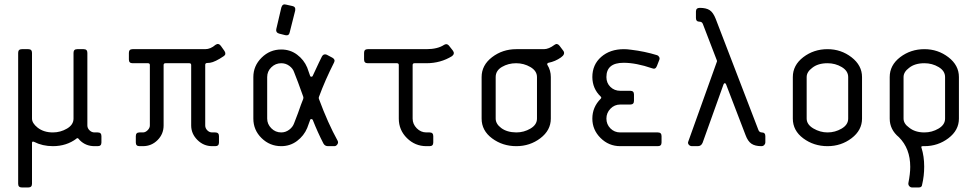

<svg xmlns="http://www.w3.org/2000/svg" viewBox="-20 -660 4412 867"><path d="M438 -45.4V-16.6Q438 0 421.4 0H406.7Q367.2 0 340.3 -26.9Q339.4 -27.8 337.2 -30.5Q335 -33.2 334 -34.2Q333 -35.2 329.8 -36.1Q326.7 -37.1 325.7 -34.2Q280.3 0 218.8 0Q171.9 0 133.8 -19.5Q124.5 -23.4 124.5 -14.6V169.9Q124.5 186.5 107.9 186.5H78.6Q62 186.5 62 169.9V-421.4Q62 -438 78.6 -438H107.9Q124.5 -438 124.5 -421.4V-124.5Q124.5 -104 149.4 -84Q177.2 -62 218.8 -62Q252.9 -62 282.5 -79.3Q312 -96.7 312 -124.5V-421.4Q312 -438 328.6 -438H357.9Q374.5 -438 374.5 -421.4V-93.3Q374.5 -81.1 384.3 -71.5Q394 -62 406.7 -62H421.4Q438 -62 438 -45.4Z M906.7 -367.2V-93.3Q906.7 -81.1 916 -71.5Q925.3 -62 938 -62H952.1Q968.8 -62 968.8 -45.4V-16.6Q968.8 0 952.1 0H938Q899.4 0 871.3 -28.1Q843.3 -56.2 843.3 -93.3V-366.2Q843.3 -374.5 835 -374.5H727.1Q718.8 -374.5 718.8 -366.2V-93.3Q718.8 -54.7 691.4 -27.3Q664.1 0 625.5 0H609.9Q593.3 0 593.3 -16.6V-45.4Q593.3 -62 609.9 -62H625.5Q636.7 -62 646.7 -72Q656.7 -82 656.7 -93.3V-366.2Q656.7 -374.5 648.4 -374.5H578.6Q562 -374.5 562 -391.1V-421.4Q562 -438 578.6 -438H906.7Q930.7 -438 953.1 -457.5Q966.8 -466.8 977.1 -453.1L993.7 -429.7Q1002.9 -415 990.7 -406.7Q951.2 -379.9 928.2 -376.5Q921.9 -375.5 914.1 -375.5Q906.7 -374.5 906.7 -367.2Z M1227.5 -528.3 1250.5 -626.5Q1255.9 -644 1271.5 -639.2L1300.3 -632.8Q1315.9 -629.9 1313 -612.3L1288.1 -513.7Q1285.2 -498 1269 -501L1240.2 -508.3Q1224.6 -512.7 1227.5 -528.3ZM1124 -124.5V-312Q1124 -362.8 1161.4 -399.7Q1198.7 -436.5 1250 -436.5Q1290.5 -436.5 1321.5 -413.3Q1352.5 -390.1 1367.2 -355L1380.4 -317.4Q1381.3 -313.5 1386.7 -313.5Q1390.6 -313.5 1392.1 -317.4Q1427.2 -393.1 1433.6 -404.8Q1440.9 -418.5 1455.1 -413.1L1481 -399.4Q1495.6 -391.1 1488.3 -377.4Q1447.8 -297.4 1420.9 -224.1Q1418 -217.8 1420.9 -211.4Q1460.4 -104.5 1504.9 -23.9Q1508.8 -15.6 1503.2 -7.8Q1497.6 0 1490.2 0H1461.4Q1446.8 0 1440.4 -12.2Q1414.6 -62 1392.1 -119.1Q1390.1 -122.1 1385.7 -122.3Q1381.3 -122.6 1380.4 -118.2L1367.2 -82Q1352.5 -46.9 1321.3 -23.4Q1290 0 1250 0Q1198.2 0 1161.1 -36.4Q1124 -72.8 1124 -124.5ZM1186.5 -312V-124.5Q1186.5 -99.6 1205.1 -80.8Q1223.6 -62 1250 -62Q1269.5 -62 1285.6 -74Q1301.8 -85.9 1308.1 -103.5L1325.7 -149.4Q1340.3 -191.9 1349.1 -212.9Q1351.1 -219.2 1349.1 -224.1Q1339.8 -248 1325.7 -288.6L1308.1 -334Q1302.7 -350.6 1286.6 -362.5Q1270.5 -374.5 1250 -374.5Q1224.1 -374.5 1205.3 -356.2Q1186.5 -337.9 1186.5 -312Z M1936.5 -45.4V-16.6Q1936.5 0 1919.9 0H1905.3Q1854.5 0 1817.6 -36.4Q1780.8 -72.8 1780.8 -124.5V-366.2Q1780.8 -374.5 1772.5 -374.5H1640.6Q1624 -374.5 1624 -391.1V-421.4Q1624 -438 1640.6 -438H1905.3Q1956.1 -438 1985.4 -457.5Q1997.6 -464.8 2006.8 -454.6L2024.9 -431.6Q2035.2 -418 2021.5 -406.7Q1969.7 -374.5 1905.3 -374.5H1851.6Q1843.3 -374.5 1843.3 -366.2V-124.5Q1843.3 -99.6 1861.8 -80.8Q1880.4 -62 1905.3 -62H1919.9Q1936.5 -62 1936.5 -45.4Z M2404.8 -124.5V-312Q2404.8 -339.8 2375.2 -357.2Q2345.7 -374.5 2310.5 -374.5Q2275.4 -374.5 2246.8 -357.9Q2218.3 -341.3 2218.3 -312V-124.5Q2218.3 -100.6 2243.2 -82Q2269 -62.5 2311.5 -62Q2345.7 -62 2375.2 -79.3Q2404.8 -96.7 2404.8 -124.5ZM2467.3 -312V-124.5Q2467.3 -71.8 2420.2 -35.9Q2373 0 2311.5 0Q2249.5 0 2202.1 -35.2Q2154.8 -70.3 2154.8 -124.5V-312Q2154.8 -365.7 2202.1 -401.9Q2249.5 -438 2311.5 -438H2436Q2458 -438 2483.9 -457.5Q2496.1 -466.8 2506.8 -453.1L2524.4 -429.7Q2533.7 -415 2512.7 -400.4Q2487.8 -382.8 2457 -376.5Q2454.1 -376.5 2451.9 -373.3Q2449.7 -370.1 2451.7 -367.2Q2467.3 -342.3 2467.3 -312Z M2967.3 -45.4V-16.6Q2967.3 0 2950.7 0H2780.8Q2729 0 2691.9 -36.9Q2654.8 -73.7 2654.8 -124.5Q2654.8 -176.3 2692.4 -213.9Q2697.8 -219.2 2692.4 -224.1Q2655.3 -259.3 2654.8 -312Q2654.8 -368.2 2694.8 -403.1Q2734.9 -438 2797.4 -438Q2811 -438 2829.1 -435.5Q2891.1 -428.2 2947.8 -410.6Q2953.1 -408.7 2956.5 -402.6Q2960 -396.5 2957 -389.2L2946.3 -361.8Q2939.9 -345.2 2924.8 -351.6Q2852.1 -376.5 2795.9 -376.5Q2718.3 -376.5 2718.3 -312Q2718.3 -285.2 2736.3 -267.6Q2754.4 -250 2780.8 -250H2826.2Q2842.8 -250 2842.8 -233.4V-204.6Q2842.8 -188 2826.2 -188H2780.8Q2754.9 -188 2736.6 -169.2Q2718.3 -150.4 2718.3 -124.5Q2718.3 -98.6 2736.3 -80.3Q2754.4 -62 2780.8 -62H2950.7Q2967.3 -62 2967.3 -45.4Z M3436 -45.4V-16.6Q3436 -10.3 3430.9 -5.1Q3425.8 0 3418.5 0Q3389.6 0 3373.3 -11Q3356.9 -22 3346.7 -49.8L3258.8 -278.8Q3256.8 -284.2 3252.9 -284.2Q3249 -284.2 3247.1 -278.8L3152.8 -15.6Q3146.5 0 3130.9 0H3105Q3095.7 0 3090.1 -6.8Q3084.5 -13.7 3088.4 -22L3217.3 -381.8Q3218.3 -382.8 3217.3 -386.7L3153.8 -551.8Q3149.9 -562 3139.2 -562Q3122.6 -562 3122.6 -578.6V-607.9Q3122.6 -624.5 3140.1 -624.5Q3168.9 -624.5 3184.8 -614Q3200.7 -603.5 3211.9 -574.7L3404.8 -72.8Q3408.7 -62.5 3419.4 -62Q3436 -62 3436 -45.4Z M3810.1 -124.5V-312Q3810.1 -339.8 3781 -357.2Q3752 -374.5 3716.8 -374.5Q3673.3 -374.5 3647.5 -353.5Q3622.6 -335 3622.6 -312V-124.5Q3622.6 -97.7 3653.1 -79.8Q3683.6 -62 3716.8 -62Q3751 -62 3780.5 -79.3Q3810.1 -96.7 3810.1 -124.5ZM3872.6 -312V-124.5Q3872.6 -71.8 3825.4 -35.9Q3778.3 0 3716.8 0Q3654.8 0 3607.4 -35.2Q3560.1 -70.3 3560.1 -124.5V-312Q3560.1 -365.7 3607.4 -401.9Q3654.8 -438 3716.8 -438Q3777.8 -438 3825.2 -401.4Q3872.6 -364.7 3872.6 -312Z M4154.3 0H4147Q4137.7 0 4141.1 7.3Q4153.3 45.9 4153.3 92.3Q4153.3 134.8 4144 173.3Q4143.1 187 4128.4 186.5H4098.6Q4091.3 186.5 4085.9 180.4Q4080.6 174.3 4082 166Q4090.3 124.5 4090.3 93.3Q4090.3 10.3 4039.1 -40.5Q3997.6 -74.7 3997.6 -124.5V-312Q3997.6 -365.7 4044.9 -401.9Q4092.3 -438 4154.3 -438Q4215.3 -438 4262.7 -401.6Q4310.1 -365.2 4310.1 -312V-124.5Q4310.1 -71.8 4262.7 -35.9Q4215.3 0 4154.3 0ZM4154.3 -62Q4188.5 -62 4218 -79.3Q4247.6 -96.7 4247.6 -124.5V-312Q4247.6 -339.8 4218.5 -357.2Q4189.5 -374.5 4154.3 -374.5Q4110.8 -374.5 4085 -353.5Q4060.1 -335 4060.1 -312V-124.5Q4060.1 -101.6 4085 -84Q4111.8 -62 4154.3 -62Z"/></svg>

Font: GOSTRUS
Style: type_B
Weight: 400
Designer: Юрий и Татьяна Кривогуз
Version: Version 02.00